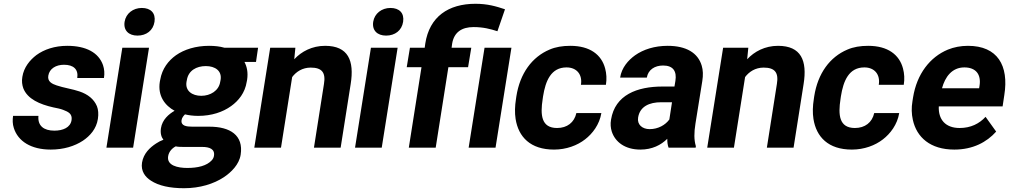

<svg xmlns="http://www.w3.org/2000/svg" viewBox="-20 -780 5329 1014"><path d="M49 -168C46 -147 46 -125 53 -104C75 -34 144 10 248 10C316 10 374 -8 418 -37C455 -62 489 -99 497 -152C501 -178 499 -201 492 -219C476 -257 444 -282 400 -297C366 -309 313 -317 279 -329C255 -337 230 -349 235 -380C241 -418 276 -438 318 -438C368 -438 395 -414 388 -368H529C533 -393 531 -415 524 -436C501 -502 435 -538 335 -538C269 -538 213 -519 172 -489C138 -463 106 -425 98 -374C94 -351 97 -331 103 -314C125 -257 190 -229 261 -213C282 -209 300 -205 313 -200C339 -190 363 -180 358 -146C352 -106 312 -90 267 -90C212 -90 178 -115 183 -168Z M638 -665C631 -619 660 -592 706 -592C753 -592 789 -619 796 -665C803 -711 776 -738 729 -738C683 -738 645 -709 638 -665ZM542 0H683L767 -528H626Z M730 79C723 124 747 155 777 174C818 201 877 214 952 214C1036 214 1109 191 1162 156C1201 130 1243 89 1251 37C1267 -66 1195 -111 1086 -111H996C965 -111 934 -115 939 -146C941 -159 950 -169 957 -176C977 -171 1001 -168 1027 -168C1097 -168 1157 -188 1201 -220C1240 -248 1274 -290 1283 -348L1285 -358C1291 -398 1284 -428 1271 -453H1332L1343 -528H1165C1141 -535 1113 -538 1084 -538C1014 -538 953 -519 909 -488C870 -460 836 -418 826 -358L824 -348C812 -273 852 -222 902 -195C871 -177 837 -148 830 -103C826 -76 832 -56 843 -42C829 -37 816 -30 804 -22C772 -1 738 30 730 79ZM868 45C872 20 890 2 908 -7C921 -4 937 -4 953 -4H1048C1086 -4 1116 7 1110 43C1109 51 1105 59 1099 66C1072 96 1024 107 969 107C918 107 860 94 868 45ZM965 -348 967 -358C975 -407 1017 -431 1067 -431C1116 -431 1153 -406 1145 -358L1143 -348C1136 -301 1091 -274 1043 -274C995 -274 957 -300 965 -348Z M1323 0H1464L1523 -373C1544 -401 1577 -423 1621 -423C1680 -423 1701 -397 1691 -337L1638 0H1779L1832 -336C1852 -460 1819 -538 1697 -538C1628 -538 1572 -508 1534 -467L1540 -528H1407Z M1951 -665C1944 -619 1973 -592 2019 -592C2066 -592 2102 -619 2109 -665C2116 -711 2089 -738 2042 -738C1996 -738 1958 -709 1951 -665ZM1855 0H1996L2080 -528H1939Z M2128 -425H2206L2139 0H2281L2348 -425H2452L2469 -528H2365L2368 -550C2378 -610 2419 -637 2481 -637C2532 -637 2570 -627 2607 -615L2647 -731C2599 -747 2554 -760 2491 -760C2348 -760 2248 -692 2226 -550L2223 -528H2145ZM2455 0H2597L2681 -528H2539Z M2705 -257C2699 -220 2698 -184 2703 -152C2718 -57 2781 10 2906 10C2971 10 3029 -12 3070 -44C3109 -74 3146 -122 3156 -183H3024C3013 -133 2975 -104 2922 -104C2838 -104 2833 -174 2846 -257L2848 -271C2861 -353 2890 -424 2972 -424C3026 -424 3057 -386 3048 -332H3180C3185 -363 3183 -392 3176 -418C3157 -491 3096 -538 2992 -538C2951 -538 2914 -532 2882 -518C2790 -479 2726 -393 2707 -271Z M3207 -148C3203 -125 3205 -104 3211 -85C3229 -30 3281 10 3362 10C3424 10 3471 -14 3504 -47C3504 -28 3506 -13 3511 0H3654L3655 -8C3645 -41 3645 -79 3653 -128L3689 -352C3694 -383 3693 -410 3686 -433C3666 -501 3604 -538 3506 -538C3437 -538 3378 -519 3334 -488C3298 -462 3263 -423 3255 -370H3396C3403 -412 3438 -434 3482 -434C3535 -434 3555 -404 3547 -353L3542 -323H3479C3345 -323 3228 -279 3207 -148ZM3350 -159C3359 -218 3410 -240 3471 -240H3529L3515 -149C3494 -120 3456 -98 3411 -98C3372 -98 3344 -122 3350 -159Z M3715 0H3856L3915 -373C3936 -401 3969 -423 4013 -423C4072 -423 4093 -397 4083 -337L4030 0H4171L4224 -336C4244 -460 4211 -538 4089 -538C4020 -538 3964 -508 3926 -467L3932 -528H3799Z M4278 -257C4272 -220 4271 -184 4276 -152C4291 -57 4354 10 4479 10C4544 10 4602 -12 4643 -44C4682 -74 4719 -122 4729 -183H4597C4586 -133 4548 -104 4495 -104C4411 -104 4406 -174 4419 -257L4421 -271C4434 -353 4463 -424 4545 -424C4599 -424 4630 -386 4621 -332H4753C4758 -363 4756 -392 4749 -418C4730 -491 4669 -538 4565 -538C4524 -538 4487 -532 4455 -518C4363 -479 4299 -393 4280 -271Z M4799 -246C4793 -211 4794 -178 4801 -147C4821 -55 4893 10 5020 10C5118 10 5191 -29 5241 -85L5185 -163C5152 -127 5107 -104 5048 -104C4972 -104 4935 -150 4938 -218H5275L5284 -278C5309 -434 5248 -538 5092 -538C5054 -538 5018 -531 4986 -518C4892 -479 4822 -390 4802 -265ZM4955 -314C4971 -373 5007 -424 5073 -424C5134 -424 5163 -387 5153 -326L5151 -314Z"/></svg>

Font: Asimov Pro
Style: BdObl
Weight: 700
Designer: Google
Version: Version 2.000980; 2014